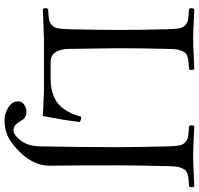

<svg xmlns="http://www.w3.org/2000/svg" viewBox="-35 -655 860 830"><g transform="rotate(90 395.0 -240.0)"><path d="M191.4 -108.9Q192.9 -28.8 248.5 -28.8H321.3Q352.1 -28.8 377 -35.9Q401.9 -43 418.7 -54.2Q435.5 -65.4 448.7 -83Q461.9 -100.6 470 -118.7Q478 -136.7 484.4 -160.2Q487.8 -160.6 490.2 -160.9Q492.7 -161.1 495.1 -160.4Q497.6 -159.7 498.5 -159.4Q499.5 -159.2 502.4 -157.5Q505.4 -155.8 507.3 -154.8Q500 -89.4 481.4 4.9Q389.6 0 362.3 0H149.4Q134.3 0 89.1 2.2Q43.9 4.4 19.5 4.9Q15.1 0.5 15.1 -6.6Q15.1 -13.7 19.5 -18.1Q49.3 -19.5 63 -21.7Q76.7 -23.9 87.9 -33.4Q99.1 -43 102.3 -59.8Q105.5 -76.7 106.4 -108.9Q109.4 -233.4 109.4 -320.8Q109.4 -411.6 106.4 -536.1Q105.5 -568.4 102.3 -585.2Q99.1 -602.1 87.9 -611.6Q76.7 -621.1 63 -623.3Q49.3 -625.5 19.5 -627Q15.1 -631.3 15.1 -638.4Q15.1 -645.5 19.5 -649.9Q41 -649.4 81.1 -647.2Q121.1 -645 148.4 -645Q176.3 -645 217 -647.2Q257.8 -649.4 278.3 -649.9Q282.7 -645.5 282.7 -638.4Q282.7 -631.3 278.3 -627Q258.3 -626 247.6 -625Q236.8 -624 225.6 -620.6Q214.4 -617.2 209.5 -611.8Q204.6 -606.4 200 -595.9Q195.3 -585.4 193.4 -571.3Q191.9 -558.1 191.4 -536.1Q188.5 -423.3 188.5 -319.8Q188.5 -273.9 191.4 -108.9ZM612.8 16.1Q616.2 -177.7 616.2 -320.8Q616.2 -390.6 612.8 -536.1Q611.8 -568.4 608.6 -585.2Q605.5 -602.1 594.2 -611.6Q583 -621.1 569.3 -623.3Q555.7 -625.5 525.9 -627Q521.5 -631.3 521.5 -638.4Q521.5 -645.5 525.9 -649.9Q547.4 -649.4 587.4 -647.2Q627.4 -645 654.8 -645Q682.6 -645 723.6 -647.2Q764.6 -649.4 785.2 -649.9Q789.6 -645.5 789.6 -638.4Q789.6 -631.3 785.2 -627Q765.1 -626 754.4 -625Q743.7 -624 732.4 -620.6Q721.2 -617.2 716.3 -611.8Q711.4 -606.4 706.8 -595.9Q702.1 -585.4 700.2 -571.3Q698.7 -558.1 698.2 -536.1Q694.8 -404.3 694.8 -319.8Q694.8 -108.9 696.3 -27.3Q697.8 54.2 616.2 124Q585.4 150.4 559.1 160.4Q532.7 170.4 495.6 170.4Q472.2 170.4 445.1 154.3Q418 138.2 418 111.8Q418 95.2 432.9 85.4Q447.8 75.7 461.9 75.7Q474.1 75.7 482.9 80.1Q491.7 84.5 495.1 88.6Q498.5 92.8 503.9 101.8Q509.3 110.8 511.2 113.3Q524.9 131.8 542 131.8Q563.5 131.8 587.6 100.1Q611.8 68.4 612.8 16.1Z"/></g></svg>

Font: Linux Libertine Display G
Style: Regular
Weight: 400
Designer: Philipp H. Poll
Foundry: Philipp H. Poll
Version: Version 5.0.9